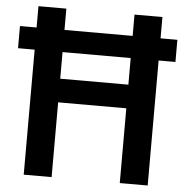

<svg xmlns="http://www.w3.org/2000/svg" viewBox="-54 -824 849 877"><g transform="rotate(5 370.5 -386.0)"><path d="M10.7 -573.2V-674.8H86.9V-772.5H214.8V-674.8H527.3V-772.5H655.3V-674.8H732.4V-573.2H655.3V0H527.3V-342.8H214.8V0H86.9V-573.2ZM527.3 -573.2H214.8V-451.2H527.3Z"/></g></svg>

Font: Gothic A1
Style: Bold
Weight: 700
Version: Version 2.50